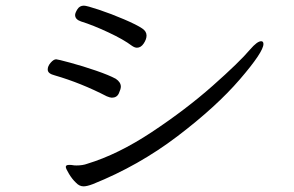

<svg xmlns="http://www.w3.org/2000/svg" viewBox="-20 -680 1040 680"><path d="M447 -518Q418 -540 363.5 -565.5Q309 -591 267 -604Q246 -611 246 -627Q246 -634 254 -647Q262 -660 277 -660Q287 -660 330.5 -645.5Q374 -631 419.5 -611.5Q465 -592 484 -579Q499 -569 499 -554Q499 -541 489 -526Q479 -511 465 -511Q457 -511 447 -518ZM408 -373Q408 -365 401 -349.5Q394 -334 376 -334Q370 -334 358 -339Q267 -386 174 -413Q162 -416 155.5 -421Q149 -426 149 -434Q149 -446 159.5 -458Q170 -470 179 -470Q184 -470 228.5 -458Q273 -446 319.5 -430Q366 -414 390 -401Q408 -389 408 -373ZM213 -89Q213 -96 225 -96Q233 -96 238 -95Q242 -94 251 -94Q273 -94 289 -100Q398 -133 518 -212.5Q638 -292 733 -376Q828 -460 866 -505Q891 -534 905 -534Q913 -534 913 -524Q913 -496 829.5 -399Q746 -302 608.5 -197.5Q471 -93 309 -28Q288 -20 276 -20Q261 -20 249 -33Q236 -45 224.5 -64Q213 -83 213 -89Z"/></svg>

Font: Iansui
Style: Regular
Weight: 400
Designer: But Ko / Fontworks Inc.
Foundry: zi-hi.com / Fontworks Inc.
Version: Version 1.002